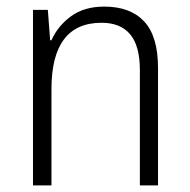

<svg xmlns="http://www.w3.org/2000/svg" viewBox="-20 -562 576 582"><path d="M296 -542Q375 -542 417 -497Q459 -452 459 -356V0H404V-349Q404 -423 374.5 -458Q345 -493 288 -493Q136 -493 136 -292V0H80V-532H125L132 -440H136Q155 -483 195 -512.5Q235 -542 296 -542Z"/></svg>

Font: Noto Sans Sinhala UI SemiCondensed Light
Style: Regular
Weight: 300
Width: 4
Designer: Jelle Bosma - Monotype Design Team
Foundry: Monotype Imaging Inc.
Version: Version 2.006; ttfautohint (v1.8.4.7-5d5b)